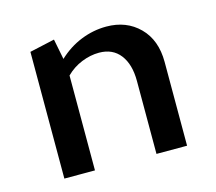

<svg xmlns="http://www.w3.org/2000/svg" viewBox="-71 -514 675 600"><g transform="rotate(-15 266.5 -214.0)"><path d="M465 -271V0H366V-236Q366 -290 342 -321Q318 -352 274 -352Q246 -352 217.5 -340.5Q189 -329 167 -307V0H68V-410L149 -428L162 -362Q195 -393 235 -409Q275 -425 317 -425Q382 -425 423.5 -383.5Q465 -342 465 -271Z"/></g></svg>

Font: Ysabeau Infant Semibold
Style: Regular
Weight: 600
Designer: Christian Thalmann (Catharsis Fonts)
Version: Version 0.003